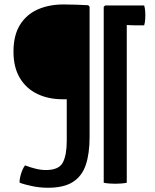

<svg xmlns="http://www.w3.org/2000/svg" viewBox="-20 -708 711 883"><path d="M287 -60V-251.5H268Q203 -251.5 152 -275.8Q101 -300 71.5 -349Q42 -398 42 -470.5Q42 -545.5 71.8 -593.5Q101.5 -641.5 153.5 -664.5Q205.5 -687.5 271.5 -687.5Q303 -687.5 328 -686.5Q353 -685.5 385.5 -684L392 -677.5V-77.5Q392 -3 375 49Q358 101 316.2 128.2Q274.5 155.5 200.5 155.5Q164 155.5 127.8 148Q91.5 140.5 70 132Q69.5 115 76.8 91.2Q84 67.5 95 52.5Q115 60.5 141.2 67.2Q167.5 74 191 74Q250.5 74 268.8 39.8Q287 5.5 287 -60ZM457 -676.5 463.5 -683H643Q646.5 -672.5 647.8 -655Q649 -637.5 647.8 -619.8Q646.5 -602 643 -591.5H603.5Q593 -591.5 582.8 -592Q572.5 -592.5 563 -593V132.5Q550.5 135 536.5 136Q522.5 137 510 137Q498.5 137 483.5 136Q468.5 135 457 132.5Z"/></svg>

Font: Signika SC
Style: Regular
Weight: 400
Designer: Anna Giedryś
Foundry: Anna Giedryś
Version: Version 2.000; ttfautohint (v1.8.3) -l 8 -r 50 -G 200 -x 9 -